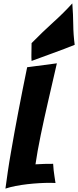

<svg xmlns="http://www.w3.org/2000/svg" viewBox="-20 -1109 460 1131"><path d="M12 2Q18 -43 26 -98Q34 -153 44.5 -212Q55 -271 65.5 -331Q76 -391 87 -446Q112 -577 140 -713L315 -736Q288 -620 263 -510Q252 -463 241 -412.5Q230 -362 220 -314Q210 -266 202 -221Q194 -176 189 -141Q214 -143 242.5 -143.5Q271 -144 293 -144Q294 -125 296 -106.5Q298 -88 300.5 -73Q303 -58 304.5 -46.5Q306 -35 307 -31Q299 -31 291.5 -31.5Q284 -32 276 -32Q245 -32 210.5 -30Q176 -28 141 -24Q106 -20 72.5 -13.5Q39 -7 12 2ZM166 -750Q165 -761 165 -770Q165 -779 165 -788Q165 -804 165.5 -820.5Q166 -837 166 -855Q234 -924 294 -978Q354 -1032 406 -1089Q411 -1022 411.5 -964Q412 -906 420 -845Q361 -821 293 -796.5Q225 -772 166 -750Z"/></svg>

Font: Bangers
Style: Regular
Weight: 400
Designer: vernon adams
Foundry: Vernon Adams
Version: Version 2.000